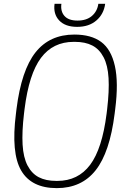

<svg xmlns="http://www.w3.org/2000/svg" viewBox="-20 -970 680 1000"><path d="M381.8 -830.1Q319.8 -830.1 288.3 -863.5Q256.8 -897 264.2 -950.2H299.8Q294.4 -911.1 315.7 -887Q336.9 -862.8 383.8 -862.8Q430.7 -862.8 458.7 -887Q486.8 -911.1 492.2 -950.2H527.8Q520.5 -896.5 481.9 -863.3Q443.4 -830.1 381.8 -830.1ZM580.1 -401.9 577.1 -377.9Q551.8 -176.3 478.3 -83.3Q404.8 9.8 275.9 9.8Q143.6 9.8 90.3 -81.8Q37.1 -173.3 63 -377.9L65.9 -401.9Q91.3 -604 164.8 -697Q238.3 -790 367.2 -790Q455.1 -790 507.1 -751.5Q559.1 -712.9 578.4 -626.2Q597.7 -539.6 580.1 -401.9ZM535.2 -377.9 538.1 -401.9Q549.3 -496.6 545.4 -563.2Q541.5 -629.9 519.5 -671.9Q497.6 -713.9 460.9 -732.9Q424.3 -752 370.1 -752H363.8Q255.9 -752 193.4 -668.5Q130.9 -585 107.9 -401.9L105 -377.9Q93.8 -283.2 97.7 -216.6Q101.6 -149.9 123.5 -107.9Q145.5 -65.9 182.1 -46.9Q218.8 -27.8 272.9 -27.8H278.8Q386.7 -27.8 449.5 -111.6Q512.2 -195.3 535.2 -377.9Z"/></svg>

Font: Cooper Hewitt
Style: Light Italic
Weight: 704
Designer: Village Type and Design LLC
Foundry: Cooper Hewitt Smithsonian Design Museum
Version: 1.000